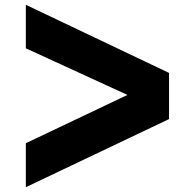

<svg xmlns="http://www.w3.org/2000/svg" viewBox="-20 -830 815 803"><path d="M88 -231V-47L687 -332V-525L88 -810V-628L513 -433Z"/></svg>

Font: All Genders v4
Style: Bold
Weight: 700
Designer: Rassam Alawdi
Foundry: Rassam Art
Version: Version 3.100;FEAKit 1.0